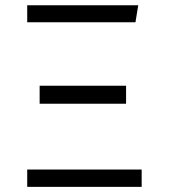

<svg xmlns="http://www.w3.org/2000/svg" viewBox="-20 -725 655 745"><path d="M85.6 -704.6H516.4L505.6 -638.5H85.6ZM133.8 -392.3H469.2V-322.6H133.8ZM85.6 -67.2H529.7V0H85.6Z"/></svg>

Font: Fira Code Fixed Light
Style: Regular
Weight: 300
Monospace: yes
Designer: Carrois Corporate, Edenspiekermann AG, Nikita Prokopov
Foundry: Carrois Corporate, Edenspiekermann AG, Nikita Prokopov
Version: Version 5.002